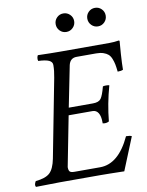

<svg xmlns="http://www.w3.org/2000/svg" viewBox="-91 -896 736 963"><g transform="rotate(-10 276.5 -414.5)"><path d="M244.1 -360.8H367.2Q397 -360.8 408.2 -376Q419.4 -391.1 431.2 -436Q435.1 -438 446.8 -438Q460 -438 463.9 -436Q438.5 -345.2 430.2 -257.8Q415 -249.5 397.9 -253.9V-259.8Q397.9 -290.5 387.7 -306.9Q377.4 -323.2 358.9 -323.2H236.8L187 -67.9Q187 -50.8 193.1 -44.9Q199.2 -39.1 216.8 -39.1H347.2Q441.4 -39.1 502 -169.9Q522.5 -169.9 530.8 -165Q527.8 -158.2 462.9 2Q460.4 2 439.5 1.5Q418.5 1 389.6 0.5Q360.8 0 340.8 0H134.8Q103 0 13.2 2Q5.9 -8.3 17.1 -26.9Q67.9 -31.7 89.6 -52Q111.3 -72.3 121.1 -122.1L198.2 -521Q205.1 -555.7 205.1 -585Q205.1 -601.1 188.2 -608.9Q171.4 -616.7 133.8 -618.2Q130.9 -626.5 132.8 -635.5Q134.8 -644.5 137.2 -647Q203.6 -645 251 -645H502.9Q525.9 -645 548.8 -648.9Q553.2 -648.9 553.2 -645Q551.8 -633.8 548.3 -581.5Q544.9 -529.3 544.9 -501Q535.2 -496.1 517.1 -496.1Q514.6 -519.5 511.7 -534.2Q508.8 -548.8 502.7 -563.7Q496.6 -578.6 487.3 -586.7Q478 -594.7 462.9 -599.9Q447.8 -605 426.8 -605H327.1Q294.4 -605 286.1 -570.8ZM426.8 -750.7Q413.1 -764.6 413.1 -784.2Q413.1 -803.7 426.8 -817.4Q440.4 -831.1 460 -831.1Q479.5 -831.1 493.2 -817.4Q506.8 -803.7 506.8 -784.2Q506.8 -764.6 493.2 -750.7Q479.5 -736.8 460 -736.8Q440.4 -736.8 426.8 -750.7ZM265.6 -750.7Q252 -764.6 252 -784.2Q252 -803.7 265.6 -817.4Q279.3 -831.1 298.8 -831.1Q318.4 -831.1 332.3 -817.4Q346.2 -803.7 346.2 -784.2Q346.2 -764.6 332.3 -750.7Q318.4 -736.8 298.8 -736.8Q279.3 -736.8 265.6 -750.7Z"/></g></svg>

Font: Common Serif
Style: Italic
Weight: 400
Italic angle: -12°
Designer: Philipp H. Poll, Khaled Hosny
Foundry: Stefan Peev, Context Ltd.
Version: Version 1.026